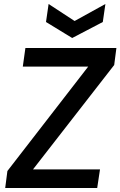

<svg xmlns="http://www.w3.org/2000/svg" viewBox="-20 -940 602 960"><path d="M6 0 17 -85 421 -607H94L107 -700H562L551 -615L145 -93H480L466 0ZM341 -750 210 -830 223 -920 353 -835 507 -920 494 -830Z"/></svg>

Font: Host Grotesk Medium
Style: Italic
Weight: 500
Italic angle: -8°
Designer: Doğukan Karapınar based on Poppins by Indian Type Foundry, Jonny Pinhorn
Foundry: Element Type
Version: Version 1.001; ttfautohint (v1.8.4.7-5d5b)